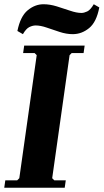

<svg xmlns="http://www.w3.org/2000/svg" viewBox="-23 -885 488 905"><path d="M315 -635 305 -625 223 -45 233 -35H287L282 0H-3L2 -35H58L68 -45L150 -625L140 -635H86L91 -670H376L371 -635ZM419 -865 445 -850Q432 -781 397 -752.5Q362 -724 320 -724Q290 -724 258 -734.5Q226 -745 197 -755Q168 -765 145 -765Q131 -765 115.5 -757.5Q100 -750 85 -724L59 -739Q73 -808 107.5 -836.5Q142 -865 182 -865Q212 -865 244.5 -855Q277 -845 307.5 -834.5Q338 -824 361 -824Q373 -824 388 -831Q403 -838 419 -865Z"/></svg>

Font: Brygada 1918
Style: Bold Italic
Weight: 700
Italic angle: -8°
Designer: Mateusz Machalski | Borys Kosmynka | Przemek Hoffer
Foundry: NIEPODLEGLA 2018
Version: Version 3.006